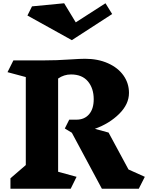

<svg xmlns="http://www.w3.org/2000/svg" viewBox="-20 -1157 907 1176"><path d="M830 -1H604L420 -344L377 -370L404 -424H448Q497 -424 525.5 -457Q554 -490 554 -549Q554 -616 518.5 -658.5Q483 -701 415 -701Q372 -701 336 -676V-105L449 -74L413 -1H44V-65L138 -146V-685L26 -715L62 -787H243Q328 -787 412 -793Q472 -797 501 -797Q580 -797 641.5 -769.5Q703 -742 736.5 -694.5Q770 -647 770 -588Q770 -519 710 -459.5Q650 -400 561 -368L645 -345L767 -119L867 -74ZM420 -911 148 -1062 176 -1118 373 -1137 444 -1020 626 -1137 667 -1071Z"/></svg>

Font: Inknut Antiqua ExtraBold
Style: Regular
Weight: 800
Designer: Claus Eggers Sørensen
Foundry: Claus Eggers Sørensen
Version: Version 1.003; ttfautohint (v1.8.2) -l 8 -r 50 -G 200 -x 14 